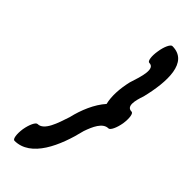

<svg xmlns="http://www.w3.org/2000/svg" viewBox="-304 -911 1021 1021"><g transform="rotate(45 207.0 -400.0)"><path d="M399 -475C357 -475 370 -529 387 -578C422 -721 429 -875 306 -875C293 -875 277 -841 271 -800C264 -759 269 -725 282 -725C330 -725 304 -645 282 -578C268 -518 264 -457 276 -410C233 -362 203 -291 187 -222C165 -155 140 -75 92 -75C79 -75 63 -41 56 0C50 41 55 75 68 75C191 75 258 -79 292 -222C309 -271 333 -325 375 -325C388 -325 404 -359 411 -400C417 -441 412 -475 399 -475Z"/></g></svg>

Font: Nupuram Black Oblique
Style: Regular
Weight: 900
Designer: Santhosh Thottingal (santhosh.thottingal@gmail.com)
Foundry: SMC
Version: Version 1.000